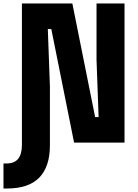

<svg xmlns="http://www.w3.org/2000/svg" viewBox="-71 -820 791 1104"><path d="M-51 264V120H-35Q12 120 33.5 93Q55 66 55 13V-800H345L476 -147H496L484 -477V-800H645V0H355L224 -653H204L216 -323V16Q216 138 155 201Q94 264 -33 264Z"/></svg>

Font: Martian Mono ExtraBold
Style: Regular
Weight: 800
Monospace: yes
Designer: Roman Shamin
Foundry: Evil Martians
Version: Version 1.000; ttfautohint (v1.8.4.7-5d5b)